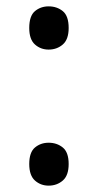

<svg xmlns="http://www.w3.org/2000/svg" viewBox="-20 -570 308 604"><path d="M72 -482Q72 -520 90 -535Q108 -550 133 -550Q159 -550 177.5 -535Q196 -520 196 -482Q196 -446 177.5 -430Q159 -414 133 -414Q108 -414 90 -430Q72 -446 72 -482ZM72 -54Q72 -91 90 -106Q108 -121 133 -121Q159 -121 177.5 -106Q196 -91 196 -54Q196 -18 177.5 -2Q159 14 133 14Q108 14 90 -2Q72 -18 72 -54Z"/></svg>

Font: Noto Sans Zanabazar Square
Style: Regular
Weight: 400
Version: Version 2.005; ttfautohint (v1.8.4.7-5d5b)